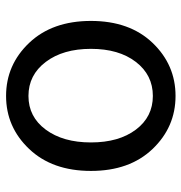

<svg xmlns="http://www.w3.org/2000/svg" viewBox="-2 -595 609 645"><g transform="rotate(-90 302.5 -272.5)"><path d="M481 -64.5Q407.2 12.7 302.7 12.7Q198.2 12.7 124.5 -64.5Q50.8 -141.6 50.8 -271.5Q50.8 -401.4 124.5 -479Q198.2 -556.6 302.7 -556.6Q407.2 -556.6 481 -479Q554.7 -401.4 554.7 -271.5Q554.7 -141.6 481 -64.5ZM189.5 -120.6Q232.4 -63.5 302.7 -63.5Q373 -63.5 417 -120.6Q460.9 -177.7 460.9 -271.5Q460.9 -365.2 417 -423.3Q373 -481.4 302.7 -481.4Q232.4 -481.4 189.5 -423.3Q146.5 -365.2 146.5 -271.5Q146.5 -177.7 189.5 -120.6Z"/></g></svg>

Font: irohakakuC Regular
Style: Regular
Weight: 400
Designer: [Source Han Sans]
Ryoko NISHIZUKA Ë•øÂ°öÊ∂ºÂ≠ê (kana & ideographs); Paul D. Hunt (Latin, Greek & Cyrillic); Wenlong ZHAN
Version: Version 1.001.20160904